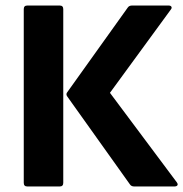

<svg xmlns="http://www.w3.org/2000/svg" viewBox="-20 -675 663 695"><path d="M466 0Q455 0 450 -8L224 -325Q217 -334 224 -342L442 -647Q447 -655 458 -655H590Q598 -655 600.5 -650.5Q603 -646 598 -640L378 -339L620 -15Q625 -8 622 -4Q619 0 611 0ZM79 0Q66 0 66 -13V-642Q66 -655 79 -655H196Q209 -655 209 -642V-13Q209 0 196 0Z"/></svg>

Font: Sofia Sans ExtraBold
Style: Regular
Weight: 800
Designer: Botio Nikoltchev, Ani Petrova
Foundry: lettersoup
Version: Version 4.101; ttfautohint (v1.8.4.7-5d5b)